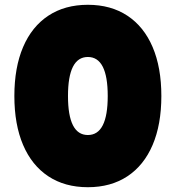

<svg xmlns="http://www.w3.org/2000/svg" viewBox="-20 -768 734 802"><path d="M40 -367Q40 -486 76.5 -571.5Q113 -657 182 -702.5Q251 -748 347 -748Q443 -748 512 -702.5Q581 -657 617.5 -571.5Q654 -486 654 -367Q654 -248 617.5 -162.5Q581 -77 512 -31.5Q443 14 347 14Q251 14 182 -31.5Q113 -77 76.5 -162.5Q40 -248 40 -367ZM430 -367Q430 -530 347 -530Q264 -530 264 -367Q264 -204 347 -204Q430 -204 430 -367Z"/></svg>

Font: LINE Seed Sans TH App Heavy
Style: Regular
Weight: 900
Designer: Dalton Maag Ltd | Thai characters by Cadson Demak Co.,Ltd.
Foundry: Dalton Maag Ltd
Version: Version 1.003